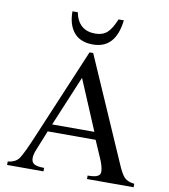

<svg xmlns="http://www.w3.org/2000/svg" viewBox="-94 -955 909 1034"><g transform="rotate(10 361.0 -438.0)"><path d="M470 -876H499Q481 -719 357 -719Q288 -719 253 -760.5Q218 -802 218 -876H247Q267 -779 359 -779Q399 -779 423.5 -800.5Q448 -822 470 -876ZM707 0H452V-19Q492 -19 507 -28Q521 -35 521 -52Q521 -78 502 -122L461 -216H199L153 -102Q144 -79 144 -60Q144 -37 160.5 -28Q177 -19 214 -19V0H15V-19Q57 -23 76 -49.5Q95 -76 141 -186L347 -674H367L613 -111Q635 -59 652.5 -41Q670 -23 707 -19ZM447 -257 331 -532 216 -257Z"/></g></svg>

Font: STIX
Style: Regular
Weight: 400
Designer: MicroPress Inc., with final additions and corrections provided by Coen Hoffman, Elsevier (retired)
Version: Version 1.1.1